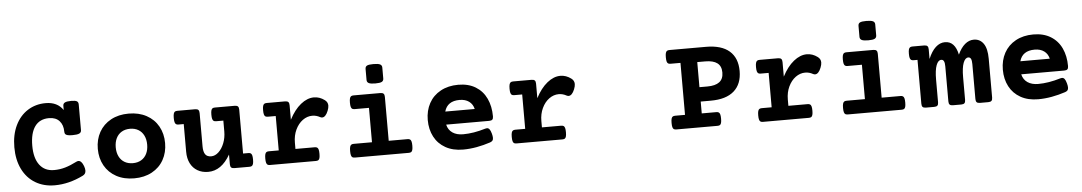

<svg xmlns="http://www.w3.org/2000/svg" viewBox="-36 -1026 7868 1396"><g transform="rotate(-5 3897.5 -328.0)"><path d="M543.9 -559.6V-372.1Q543.9 -355.5 529.1 -348.4Q514.2 -341.3 479.5 -341.3Q456.5 -341.3 444.1 -344.5Q431.6 -347.7 426.8 -354Q421.9 -360.4 421.9 -372.1Q421.9 -420.9 395.3 -450.2Q368.7 -479.5 319.3 -479.5Q251.5 -479.5 216.3 -430.7Q181.2 -381.8 181.2 -290Q181.2 -199.2 218.5 -149.7Q255.9 -100.1 324.2 -100.1Q366.7 -100.1 405.8 -111.6Q444.8 -123 490.7 -146.5Q498.5 -150.4 505.4 -150.4Q528.3 -150.4 543.5 -109.9Q550.3 -91.3 550.3 -76.7Q550.3 -51.8 527.8 -41Q423.3 10.7 319.3 10.7Q239.3 10.7 178.2 -25.9Q117.2 -62.5 83.7 -130.6Q50.3 -198.7 50.3 -290Q50.3 -380.9 83 -449Q115.7 -517.1 173.6 -553.7Q231.4 -590.3 304.7 -590.3Q390.1 -590.3 431.6 -528.8V-559.6Q431.6 -576.2 445.8 -583.3Q460 -590.3 491.2 -590.3Q521.5 -590.3 532.7 -583.5Q543.9 -576.7 543.9 -559.6Z M1145 -225.6Q1145 -157.2 1115 -103.5Q1085 -49.8 1029.3 -19.5Q973.6 10.7 899.4 10.7Q825.2 10.7 769.5 -19.5Q713.9 -49.8 683.8 -103.5Q653.8 -157.2 653.8 -225.6Q653.8 -293.9 683.8 -347.7Q713.9 -401.4 769.5 -431.6Q825.2 -461.9 899.4 -461.9Q973.6 -461.9 1029.3 -431.6Q1085 -401.4 1115 -347.7Q1145 -293.9 1145 -225.6ZM784.7 -225.6Q784.7 -187.5 798.6 -159.2Q812.5 -130.9 838.4 -115.5Q864.3 -100.1 899.4 -100.1Q934.6 -100.1 960.4 -115.5Q986.3 -130.9 1000.2 -159.2Q1014.2 -187.5 1014.2 -225.6Q1014.2 -263.7 1000.2 -292Q986.3 -320.3 960.4 -335.7Q934.6 -351.1 899.4 -351.1Q864.3 -351.1 838.4 -335.7Q812.5 -320.3 798.6 -292Q784.7 -263.7 784.7 -225.6Z M1703.1 -420.4V-100.1H1740.7Q1752.4 -100.1 1758.8 -96.2Q1765.1 -92.3 1768.3 -81.5Q1771.5 -70.8 1771.5 -50.3Q1771.5 -29.8 1768.3 -19Q1765.1 -8.3 1758.8 -4.2Q1752.4 0 1740.7 0H1631.3Q1614.7 0 1607.7 -7.1Q1600.6 -14.2 1600.6 -30.8V-101.6Q1536.1 10.7 1439.5 10.7Q1395 10.7 1361.6 -8.8Q1328.1 -28.3 1310.1 -64.2Q1292 -100.1 1292 -148.4V-351.1H1254.4Q1242.7 -351.1 1236.3 -355.2Q1230 -359.4 1226.8 -370.1Q1223.6 -380.9 1223.6 -401.4Q1223.6 -421.9 1226.8 -432.6Q1230 -443.4 1236.3 -447.3Q1242.7 -451.2 1254.4 -451.2H1383.3Q1399.9 -451.2 1407 -444.1Q1414.1 -437 1414.1 -420.4V-177.2Q1414.1 -139.2 1427.2 -119.6Q1440.4 -100.1 1471.2 -100.1Q1499.5 -100.1 1524.9 -123.8Q1550.3 -147.5 1565.7 -187Q1581.1 -226.6 1581.1 -271.5V-351.1H1528.8Q1517.1 -351.1 1510.7 -355.2Q1504.4 -359.4 1501.2 -370.1Q1498 -380.9 1498 -401.4Q1498 -421.9 1501.2 -432.6Q1504.4 -443.4 1510.7 -447.3Q1517.1 -451.2 1528.8 -451.2H1672.4Q1689 -451.2 1696 -444.1Q1703.1 -437 1703.1 -420.4Z M2329.6 -434.6Q2351.1 -418.9 2351.1 -393.6Q2351.1 -377.4 2342.3 -355.5Q2333.5 -333.5 2322.5 -322.3Q2311.5 -311 2299.3 -311Q2292.5 -311 2284.7 -314.9Q2257.3 -330.1 2228 -330.1Q2190.4 -330.1 2157.7 -306.2Q2125 -282.2 2105.2 -240.2Q2085.4 -198.2 2085.4 -146.5V-100.1H2225.6Q2237.3 -100.1 2243.7 -95.9Q2250 -91.8 2253.2 -81.1Q2256.3 -70.3 2256.3 -49.8Q2256.3 -29.3 2253.2 -18.6Q2250 -7.8 2243.7 -3.9Q2237.3 0 2225.6 0H1891.6Q1879.9 0 1873.5 -3.9Q1867.2 -7.8 1864 -18.6Q1860.8 -29.3 1860.8 -49.8Q1860.8 -70.3 1864 -81.1Q1867.2 -91.8 1873.5 -95.9Q1879.9 -100.1 1891.6 -100.1H1963.4V-351.1H1906.2Q1894.5 -351.1 1888.2 -355Q1881.8 -358.9 1878.7 -369.6Q1875.5 -380.4 1875.5 -400.9Q1875.5 -421.4 1878.7 -432.1Q1881.8 -442.9 1888.2 -447Q1894.5 -451.2 1906.2 -451.2H2040Q2056.6 -451.2 2063.7 -444.1Q2070.8 -437 2070.8 -420.4V-314.5Q2107.4 -385.3 2155 -423.6Q2202.6 -461.9 2251.5 -461.9Q2293 -461.9 2329.6 -434.6Z M2766.1 -420.4V-100.1H2903.3Q2915 -100.1 2921.4 -95.9Q2927.7 -91.8 2930.9 -81.1Q2934.1 -70.3 2934.1 -49.8Q2934.1 -29.3 2930.9 -18.6Q2927.7 -7.8 2921.4 -3.9Q2915 0 2903.3 0H2510.7Q2499 0 2492.7 -3.9Q2486.3 -7.8 2483.2 -18.6Q2480 -29.3 2480 -49.8Q2480 -70.3 2483.2 -81.1Q2486.3 -91.8 2492.7 -95.9Q2499 -100.1 2510.7 -100.1H2644V-351.1H2540Q2528.3 -351.1 2522 -355Q2515.6 -358.9 2512.5 -369.6Q2509.3 -380.4 2509.3 -400.9Q2509.3 -421.4 2512.5 -432.1Q2515.6 -442.9 2522 -447Q2528.3 -451.2 2540 -451.2H2735.4Q2752 -451.2 2759 -444.1Q2766.1 -437 2766.1 -420.4ZM2766.1 -634.8V-554.7Q2766.1 -538.1 2753.2 -531Q2740.2 -523.9 2706.1 -523.9Q2671.9 -523.9 2658 -531Q2644 -538.1 2644 -554.7V-634.8Q2644 -651.9 2656.7 -658.7Q2669.4 -665.5 2703.6 -665.5Q2738.3 -665.5 2752.2 -658.4Q2766.1 -651.4 2766.1 -634.8Z M3536.6 -210.9Q3536.6 -194.3 3529.5 -187.5Q3522.5 -180.7 3505.9 -180.7H3192.4Q3201.7 -141.6 3232.2 -120.8Q3262.7 -100.1 3309.6 -100.1Q3385.3 -100.1 3473.6 -127Q3479.5 -128.9 3485.4 -128.9Q3496.1 -128.9 3503.9 -119.1Q3511.7 -109.4 3518.1 -85.9Q3522.9 -67.9 3522.9 -55.2Q3522.9 -42.5 3517.3 -35.4Q3511.7 -28.3 3499 -23.9Q3450.2 -7.8 3399.4 1.5Q3348.6 10.7 3299.8 10.7Q3225.6 10.7 3171.9 -19.5Q3118.2 -49.8 3090.1 -103.3Q3062 -156.7 3062 -225.6Q3062 -293.9 3091.3 -347.7Q3120.6 -401.4 3175.8 -431.6Q3231 -461.9 3304.7 -461.9Q3378.9 -461.9 3431.2 -429.9Q3483.4 -397.9 3510 -341.1Q3536.6 -284.2 3536.6 -210.9ZM3194.3 -275.9H3409.2Q3400.9 -311.5 3373.8 -331.3Q3346.7 -351.1 3304.7 -351.1Q3215.3 -351.1 3194.3 -275.9Z M4128.4 -434.6Q4149.9 -418.9 4149.9 -393.6Q4149.9 -377.4 4141.1 -355.5Q4132.3 -333.5 4121.3 -322.3Q4110.4 -311 4098.1 -311Q4091.3 -311 4083.5 -314.9Q4056.2 -330.1 4026.9 -330.1Q3989.3 -330.1 3956.5 -306.2Q3923.8 -282.2 3904.1 -240.2Q3884.3 -198.2 3884.3 -146.5V-100.1H4024.4Q4036.1 -100.1 4042.5 -95.9Q4048.8 -91.8 4052 -81.1Q4055.2 -70.3 4055.2 -49.8Q4055.2 -29.3 4052 -18.6Q4048.8 -7.8 4042.5 -3.9Q4036.1 0 4024.4 0H3690.4Q3678.7 0 3672.4 -3.9Q3666 -7.8 3662.8 -18.6Q3659.7 -29.3 3659.7 -49.8Q3659.7 -70.3 3662.8 -81.1Q3666 -91.8 3672.4 -95.9Q3678.7 -100.1 3690.4 -100.1H3762.2V-351.1H3705.1Q3693.4 -351.1 3687 -355Q3680.7 -358.9 3677.5 -369.6Q3674.3 -380.4 3674.3 -400.9Q3674.3 -421.4 3677.5 -432.1Q3680.7 -442.9 3687 -447Q3693.4 -451.2 3705.1 -451.2H3838.9Q3855.5 -451.2 3862.5 -444.1Q3869.6 -437 3869.6 -420.4V-314.5Q3906.2 -385.3 3953.9 -423.6Q4001.5 -461.9 4050.3 -461.9Q4091.8 -461.9 4128.4 -434.6Z M5352.1 -383.3Q5352.1 -288.1 5294.2 -237.3Q5236.3 -186.5 5124 -186.5H5050.8V-100.1H5156.7Q5168.5 -100.1 5174.8 -95.9Q5181.2 -91.8 5184.3 -81.1Q5187.5 -70.3 5187.5 -49.8Q5187.5 -29.3 5184.3 -18.6Q5181.2 -7.8 5174.8 -3.9Q5168.5 0 5156.7 0H4856.9Q4845.2 0 4838.9 -3.9Q4832.5 -7.8 4829.3 -18.6Q4826.2 -29.3 4826.2 -49.8Q4826.2 -70.3 4829.3 -81.1Q4832.5 -91.8 4838.9 -95.9Q4845.2 -100.1 4856.9 -100.1H4928.7V-479.5H4856.9Q4845.2 -479.5 4838.9 -483.4Q4832.5 -487.3 4829.3 -498Q4826.2 -508.8 4826.2 -529.3Q4826.2 -549.8 4829.3 -560.5Q4832.5 -571.3 4838.9 -575.4Q4845.2 -579.6 4856.9 -579.6H5124Q5236.3 -579.6 5294.2 -529.1Q5352.1 -478.5 5352.1 -383.3ZM5050.8 -291.5H5108.9Q5167 -291.5 5196.5 -314Q5226.1 -336.4 5226.1 -383.3Q5226.1 -430.2 5196.5 -452.4Q5167 -474.6 5108.9 -474.6H5050.8Z M5927.2 -434.6Q5948.7 -418.9 5948.7 -393.6Q5948.7 -377.4 5939.9 -355.5Q5931.2 -333.5 5920.2 -322.3Q5909.2 -311 5897 -311Q5890.1 -311 5882.3 -314.9Q5855 -330.1 5825.7 -330.1Q5788.1 -330.1 5755.4 -306.2Q5722.7 -282.2 5702.9 -240.2Q5683.1 -198.2 5683.1 -146.5V-100.1H5823.2Q5835 -100.1 5841.3 -95.9Q5847.7 -91.8 5850.8 -81.1Q5854 -70.3 5854 -49.8Q5854 -29.3 5850.8 -18.6Q5847.7 -7.8 5841.3 -3.9Q5835 0 5823.2 0H5489.3Q5477.5 0 5471.2 -3.9Q5464.8 -7.8 5461.7 -18.6Q5458.5 -29.3 5458.5 -49.8Q5458.5 -70.3 5461.7 -81.1Q5464.8 -91.8 5471.2 -95.9Q5477.5 -100.1 5489.3 -100.1H5561V-351.1H5503.9Q5492.2 -351.1 5485.8 -355Q5479.5 -358.9 5476.3 -369.6Q5473.1 -380.4 5473.1 -400.9Q5473.1 -421.4 5476.3 -432.1Q5479.5 -442.9 5485.8 -447Q5492.2 -451.2 5503.9 -451.2H5637.7Q5654.3 -451.2 5661.4 -444.1Q5668.5 -437 5668.5 -420.4V-314.5Q5705.1 -385.3 5752.7 -423.6Q5800.3 -461.9 5849.1 -461.9Q5890.6 -461.9 5927.2 -434.6Z M6363.8 -420.4V-100.1H6501Q6512.7 -100.1 6519 -95.9Q6525.4 -91.8 6528.6 -81.1Q6531.7 -70.3 6531.7 -49.8Q6531.7 -29.3 6528.6 -18.6Q6525.4 -7.8 6519 -3.9Q6512.7 0 6501 0H6108.4Q6096.7 0 6090.3 -3.9Q6084 -7.8 6080.8 -18.6Q6077.6 -29.3 6077.6 -49.8Q6077.6 -70.3 6080.8 -81.1Q6084 -91.8 6090.3 -95.9Q6096.7 -100.1 6108.4 -100.1H6241.7V-351.1H6137.7Q6126 -351.1 6119.6 -355Q6113.3 -358.9 6110.1 -369.6Q6106.9 -380.4 6106.9 -400.9Q6106.9 -421.4 6110.1 -432.1Q6113.3 -442.9 6119.6 -447Q6126 -451.2 6137.7 -451.2H6333Q6349.6 -451.2 6356.7 -444.1Q6363.8 -437 6363.8 -420.4ZM6363.8 -634.8V-554.7Q6363.8 -538.1 6350.8 -531Q6337.9 -523.9 6303.7 -523.9Q6269.5 -523.9 6255.6 -531Q6241.7 -538.1 6241.7 -554.7V-634.8Q6241.7 -651.9 6254.4 -658.7Q6267.1 -665.5 6301.3 -665.5Q6335.9 -665.5 6349.9 -658.4Q6363.8 -651.4 6363.8 -634.8Z M7164.1 -314V-30.8Q7164.1 -14.2 7157 -7.1Q7149.9 0 7133.3 0H7072.8Q7056.2 0 7049.1 -7.1Q7042 -14.2 7042 -30.8V-286.1Q7042 -312 7035.9 -324.2Q7029.8 -336.4 7016.6 -336.4Q6993.7 -336.4 6980.2 -300.8Q6966.8 -265.1 6966.8 -196.8V-30.8Q6966.8 -14.2 6959.7 -7.1Q6952.6 0 6936 0H6875.5Q6858.9 0 6851.8 -7.1Q6844.7 -14.2 6844.7 -30.8V-286.1Q6844.7 -312 6838.6 -324.2Q6832.5 -336.4 6819.3 -336.4Q6796.4 -336.4 6783 -300.8Q6769.5 -265.1 6769.5 -196.8V-30.8Q6769.5 -14.2 6762.5 -7.1Q6755.4 0 6738.8 0H6678.2Q6661.6 0 6654.5 -7.1Q6647.5 -14.2 6647.5 -30.8V-351.1H6619.6Q6607.9 -351.1 6601.6 -355Q6595.2 -358.9 6592 -369.6Q6588.9 -380.4 6588.9 -400.9Q6588.9 -421.4 6592 -432.1Q6595.2 -442.9 6601.6 -447Q6607.9 -451.2 6619.6 -451.2H6704.6Q6721.2 -451.2 6728.3 -444.1Q6735.4 -437 6735.4 -420.4V-350.1Q6758.3 -405.3 6789.3 -433.6Q6820.3 -461.9 6857.4 -461.9Q6929.7 -461.9 6950.7 -362.8Q6973.1 -411.6 7002.9 -436.8Q7032.7 -461.9 7067.4 -461.9Q7112.3 -461.9 7138.2 -425.3Q7164.1 -388.7 7164.1 -314Z M7733.9 -210.9Q7733.9 -194.3 7726.8 -187.5Q7719.7 -180.7 7703.1 -180.7H7389.6Q7398.9 -141.6 7429.4 -120.8Q7460 -100.1 7506.8 -100.1Q7582.5 -100.1 7670.9 -127Q7676.8 -128.9 7682.6 -128.9Q7693.4 -128.9 7701.2 -119.1Q7709 -109.4 7715.3 -85.9Q7720.2 -67.9 7720.2 -55.2Q7720.2 -42.5 7714.6 -35.4Q7709 -28.3 7696.3 -23.9Q7647.5 -7.8 7596.7 1.5Q7545.9 10.7 7497.1 10.7Q7422.9 10.7 7369.1 -19.5Q7315.4 -49.8 7287.4 -103.3Q7259.3 -156.7 7259.3 -225.6Q7259.3 -293.9 7288.6 -347.7Q7317.9 -401.4 7373 -431.6Q7428.2 -461.9 7502 -461.9Q7576.2 -461.9 7628.4 -429.9Q7680.7 -397.9 7707.3 -341.1Q7733.9 -284.2 7733.9 -210.9ZM7391.6 -275.9H7606.4Q7598.1 -311.5 7571 -331.3Q7543.9 -351.1 7502 -351.1Q7412.6 -351.1 7391.6 -275.9Z"/></g></svg>

Font: Courier Prime
Style: Bold
Weight: 700
Designer: Alan Dague-Greene, Quote-Unquote Apps
Foundry: Quote-Unquote Apps
Version: Version 3.018